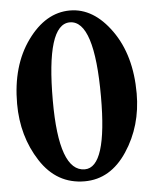

<svg xmlns="http://www.w3.org/2000/svg" viewBox="-53 -787 673 842"><g transform="rotate(-5 283.0 -366.0)"><path d="M286.1 9.8Q163.1 9.8 91.6 -100.8Q20 -211.4 20 -354.5Q20 -522.5 99.6 -632.3Q179.2 -742.2 286.1 -742.2Q390.1 -742.2 468.3 -632.3Q546.4 -522.5 546.4 -354.5Q546.4 -211.4 473.1 -100.8Q399.9 9.8 286.1 9.8ZM291 -42.5Q389.2 -42.5 389.2 -354.5Q389.2 -690.4 281.2 -690.4Q177.2 -690.4 177.2 -354.5Q177.2 -42.5 291 -42.5Z"/></g></svg>

Font: Munson
Style: Bold
Weight: 700
Designer: Paul James MIller
Foundry: High-Logic / Made with FontCreator
Version: Version 2.10;May 5, 2019;FontCreator 11.5.0.2430 64-bit